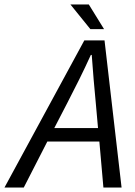

<svg xmlns="http://www.w3.org/2000/svg" viewBox="-73 -836 603 856"><path d="M364 -265 354 -377Q349 -429 344.5 -481.5Q340 -534 336 -591H332Q306 -534 280.5 -482.5Q255 -431 227 -377L169 -265ZM370 -205H138L33 0H-53L303 -656H393L469 0H388ZM241 -816H323L391 -706H330Z"/></svg>

Font: mr_Source Sans Pro
Style: Italic
Weight: 400
Italic angle: -11°
Designer: Paul D. Hunt
Foundry: Adobe Systems Incorporated
Version: Version 1.036;July 10, 2024;FontCreator 11.5.0.2430 64-bit